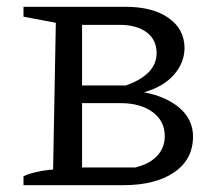

<svg xmlns="http://www.w3.org/2000/svg" viewBox="-20 -544 651 564"><path d="M403 -273Q470 -260 508.5 -226Q547 -192 547 -143Q547 -76 492 -38Q437 0 341 0H49V-26Q62 -33 86 -38.5Q110 -44 136 -46L144 -477L49 -495V-524H349Q429 -524 475.5 -491Q522 -458 522 -403Q522 -360 491 -324.5Q460 -289 403 -273ZM331 -471H221V-293H350Q440 -325 440 -388Q440 -427 411 -449Q382 -471 331 -471ZM335 -241H221V-52H377Q419 -62 441.5 -86Q464 -110 464 -144Q464 -189 428 -215Q392 -241 335 -241Z"/></svg>

Font: Piazzolla SC
Style: Regular
Weight: 400
Designer: Juan Pablo del Peral
Foundry: Huerta Tipografica
Version: Version 1.330